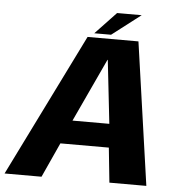

<svg xmlns="http://www.w3.org/2000/svg" viewBox="-79 -853 864 906"><g transform="rotate(5 353.0 -400.0)"><path d="M-24 0H151L226 -164.5H455.5L472.5 0H647.5L551 -676H310ZM273.5 -276.5 413 -576.5H414.5L448 -276.5ZM340 -696H419.5L555.5 -800.5H439Z"/></g></svg>

Font: Anybody
Style: Bold Italic
Weight: 700
Italic angle: -10°
Designer: Tyler Finck
Foundry: Etcetera Type Company
Version: Version 1.113;gftools[0.9.25]